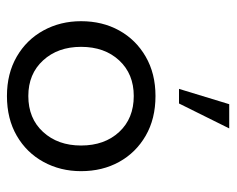

<svg xmlns="http://www.w3.org/2000/svg" viewBox="-82 -572 664 539"><g transform="rotate(90 249.5 -302.0)"><path d="M249 10Q186 10 138.5 -17.5Q91 -45 65 -92.5Q39 -140 39 -198Q39 -258 65 -305Q91 -352 138.5 -379.5Q186 -407 249 -407Q313 -407 360.5 -379.5Q408 -352 434 -305Q460 -258 460 -198Q460 -140 434 -92.5Q408 -45 360.5 -17.5Q313 10 249 10ZM249 -50Q312 -50 350 -91.5Q388 -133 388 -198Q388 -264 350 -305Q312 -346 249 -346Q187 -346 149 -305Q111 -264 111 -198Q111 -133 149 -91.5Q187 -50 249 -50ZM229 -473 272 -614H340L270 -473Z"/></g></svg>

Font: Rokkitt SemiBold
Style: Regular
Weight: 400
Version: Version 3.103